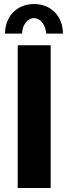

<svg xmlns="http://www.w3.org/2000/svg" viewBox="-20 -935 340 955"><path d="M232 0V-710H68V0ZM149 -845C180 -845 206 -813 210 -768H293C293 -854 234 -915 149 -915C65 -915 5 -854 5 -768H90C90 -810 117 -845 149 -845Z"/></svg>

Font: Raleway
Style: ExtraBold
Weight: 800
Designer: Matt McInerney, Pablo Impallari, Rodrigo Fuenzalida
Foundry: Matt McInerney, Pablo Impallari, Rodrigo Fuenzalida
Version: Version 3.000